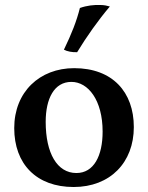

<svg xmlns="http://www.w3.org/2000/svg" viewBox="-20 -740 593 769"><path d="M289 -531C326 -592 374 -660 420 -714C410 -717 397 -720 382 -720C357 -721 328 -718 300 -708C287 -656 267 -605 236 -541C249 -534 270 -530 289 -531ZM275 9C421 9 516 -89 516 -231C516 -371 431 -467 277 -467C139 -467 37 -372 37 -227C37 -83 126 9 275 9ZM286 -47C209 -47 163 -126 163 -252C163 -345 197 -412 266 -412C333 -412 391 -339 391 -213C391 -116 356 -47 286 -47Z"/></svg>

Font: Vollkorn Semibold
Style: Regular
Weight: 600
Designer: Friedrich Althausen
Foundry: Friedrich Althausen
Version: Version 4.015;PS 004.015;hotconv 1.0.88;makeotf.lib2.5.64775